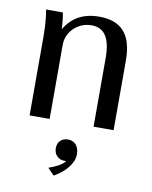

<svg xmlns="http://www.w3.org/2000/svg" viewBox="-84 -563 694 878"><g transform="rotate(10 262.5 -124.0)"><path d="M70 0V-365Q70 -388 69 -408Q68 -428 66 -448.5Q64 -469 60 -490H138Q142 -469 144 -448.5Q146 -428 147 -408Q148 -388 148 -365L124 -364Q147 -432 192 -466Q237 -500 306 -500Q384 -500 422 -456.5Q460 -413 460 -324V0H367V-318Q367 -388 345 -421.5Q323 -455 278 -455Q246 -455 220 -440Q194 -425 178.5 -400Q163 -375 163 -344V0ZM226 252 196 221Q224 211 241 201.5Q258 192 268.5 180Q279 168 284 153L299 166Q285 177 263 177Q242 177 228 163Q214 149 214 127Q214 104 227.5 91Q241 78 263 78Q286 78 300 94Q314 110 314 138Q314 168 290.5 198.5Q267 229 226 252Z"/></g></svg>

Font: Sutasoma
Style: Regular
Weight: 400
Designer: Izhar Fathurrohim, Akbar Rohmanto, Arusyal Khofiqoini
Foundry: Kiwari Kolektiv
Version: Version 1.102